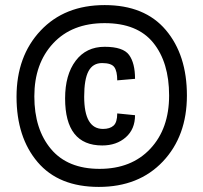

<svg xmlns="http://www.w3.org/2000/svg" viewBox="-20 -644 800 755"><path d="M511 -334 441 -328Q441 -364 429.5 -380Q418 -396 381.5 -396Q345 -396 328 -364Q311 -332 311 -264Q311 -137 385 -137Q412 -137 426.5 -150Q441 -163 441 -198L511 -191Q511 -136 474.5 -104Q438 -72 382 -72Q236 -72 236 -257Q236 -350 277.5 -405Q319 -460 391.5 -460Q464 -460 487.5 -428Q511 -396 511 -334ZM45 -263.5Q45 -423 139.5 -523.5Q234 -624 391.5 -624Q549 -624 632 -526Q715 -428 715 -268.5Q715 -109 620.5 -9Q526 91 368.5 91Q211 91 128 -6.5Q45 -104 45 -263.5ZM645 -268.5Q645 -399 582.5 -476Q520 -553 391.5 -553Q263 -553 189 -473.5Q115 -394 115 -265Q115 -136 180.5 -58Q246 20 371.5 20Q497 20 571 -59Q645 -138 645 -268.5Z"/></svg>

Font: Magra
Style: Regular
Weight: 400
Designer: Viviana Monsalve
Foundry: Viviana Monsalve
Version: Version 1.001